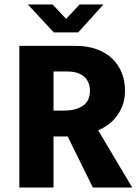

<svg xmlns="http://www.w3.org/2000/svg" viewBox="-20 -834 623 854"><path d="M66 -630H316Q370 -630 411.5 -614.5Q453 -599 480.5 -572Q508 -545 522 -509Q536 -473 536 -432Q536 -393 524.5 -363.5Q513 -334 495 -312Q477 -290 456 -276Q435 -262 417 -254L568 0H393L281 -227H218V0H66ZM218 -342H264Q316 -342 348 -363Q380 -384 380 -431Q380 -470 354 -493Q328 -516 279 -516H218ZM328 -690H219L104 -814H214L274 -750L334 -814H440Z"/></svg>

Font: Mukta Malar ExtraBold
Style: Regular
Weight: 800
Designer: Aadarsh Rajan, Girish Dalvi, Yashodeep Gholap
Foundry: Ek Type
Version: Version 2.538;PS 1.000;hotconv 16.6.51;makeotf.lib2.5.65220;